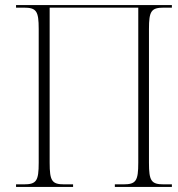

<svg xmlns="http://www.w3.org/2000/svg" viewBox="-20 -734 699 754"><path d="M43 0H267V-10H233C184 -10 175 -23 175 -95V-704H523V-95C523 -23 514 -10 464 -10H431V0H655V-10H624C574 -10 565 -23 565 -95V-620C565 -691 574 -704 624 -704H655V-714H43V-704H73C123 -704 132 -691 132 -620V-95C132 -23 123 -10 73 -10H43Z"/></svg>

Font: Noto Serif Display SemiCondensed ExtraLight
Style: Regular
Weight: 200
Width: 4
Designer: Monotype Design Team
Foundry: Monotype Imaging Inc.
Version: Version 2.009